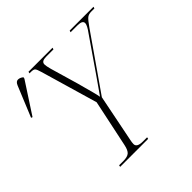

<svg xmlns="http://www.w3.org/2000/svg" viewBox="-268 -882 1038 1038"><g transform="rotate(-45 251.5 -362.5)"><path d="M73 0 75 -10H107Q138 -10 152 -21.5Q166 -33 173 -67L230 -337L135 -663Q127 -691 120.5 -697.5Q114 -704 95 -704H84L86 -714H270L267 -704H211Q175 -704 175 -681Q175 -668 183 -639L229 -481Q234 -462 241 -436.5Q248 -411 254.5 -386.5Q261 -362 264 -345Q277 -364 293.5 -387Q310 -410 332 -442L463 -632Q475 -648 482 -661.5Q489 -675 489 -683Q489 -704 451 -704H398L401 -714H583L580 -704H556Q536 -704 524 -694.5Q512 -685 487 -649L269 -336L215 -66Q211 -48 211 -36Q211 -10 257 -10H289L287 0ZM-72 -525 -80 -528 -8 -703Q1 -725 16.5 -724.5Q32 -724 46 -712L44 -703Z"/></g></svg>

Font: Noto Serif Display Condensed ExtraLight
Style: Italic
Weight: 200
Width: 3
Italic angle: -12°
Designer: Monotype Design Team
Foundry: Monotype Imaging Inc.
Version: Version 2.009